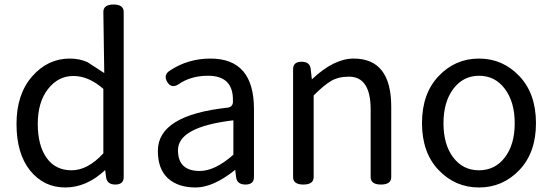

<svg xmlns="http://www.w3.org/2000/svg" viewBox="-20 -816 2441 849"><path d="M445 -64Q363 13 268.5 13Q174 13 113 -62Q53 -137 53 -268Q53 -399 122 -478Q191 -557 288 -557Q333 -557 367 -541L441 -493L437 -763Q437 -796 482 -796Q527 -796 527 -763V-33Q527 0 490 0Q453 0 449 -33ZM437 -138V-423Q372 -480 304.5 -480Q237 -480 192 -422Q147 -364 147 -268.5Q147 -173 186 -118Q225 -63 296.5 -63Q368 -63 437 -138Z M911 -557Q1103 -557 1103 -334V-33Q1103 0 1065.5 0Q1028 0 1024 -33L1020 -65Q923 13 845 13Q767 13 722 -28Q678 -69 678 -149Q678 -307 987 -340Q1012 -344 1010 -371Q1012 -481 900 -481Q823 -481 769 -443Q737 -423 719 -454.5Q701 -486 733 -505Q812 -557 911 -557ZM1012 -284Q767 -255 767 -152Q767 -60 863 -60Q931 -60 1012 -132Z M1619 -332Q1619 -477 1523 -477Q1476 -477 1444 -458Q1412 -439 1367 -394V-33Q1367 0 1321.5 0Q1276 0 1276 -33V-510Q1276 -543 1313.5 -543Q1351 -543 1354 -510L1359 -465Q1456 -557 1544 -557Q1710 -557 1710 -344V-33Q1710 0 1664.5 0Q1619 0 1619 -33Z M2276.5 -64Q2203 13 2098 13Q1993 13 1919.5 -64Q1846 -141 1846 -271.5Q1846 -402 1919.5 -479.5Q1993 -557 2098 -557Q2203 -557 2276.5 -479.5Q2350 -402 2350 -271.5Q2350 -141 2276.5 -64ZM1984 -120Q2027 -63 2098 -63Q2169 -63 2212.5 -120Q2256 -177 2256 -271Q2256 -365 2212.5 -423Q2169 -481 2098.5 -481Q2028 -481 1984.5 -423Q1941 -365 1941 -271Q1941 -177 1984 -120Z"/></svg>

Font: Raw Maruko Gothic CJK TC
Style: Regular
Weight: 400
Version: Version 1.001